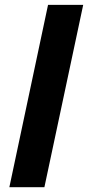

<svg xmlns="http://www.w3.org/2000/svg" viewBox="-20 -780 367 800"><path d="M180.2 -759.8H326.7L165 0H19Z"/></svg>

Font: Viking Open Sans
Style: Bold Italic
Weight: 700
Italic angle: -12°
Foundry: Ascender Corporation
Version: Version 2.000